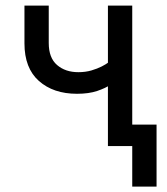

<svg xmlns="http://www.w3.org/2000/svg" viewBox="-20 -528 603 694"><path d="M414.1 -77.6V0H458V146.5H545.9V-77.6ZM258.3 -189Q300.8 -189 331.3 -199.2Q361.8 -209.5 380.9 -222.7Q399.9 -235.8 408.9 -246.1Q418 -256.3 418 -256.3L379.9 -308.6Q379.9 -308.6 371.6 -302.2Q363.3 -295.9 347.7 -287.8Q332 -279.8 310.5 -273.4Q289.1 -267.1 263.2 -267.1Q216.3 -267.1 186.3 -293Q156.2 -318.8 156.2 -372.6V-507.8H68.4V-371.1Q68.4 -281.7 120.6 -235.4Q172.9 -189 258.3 -189ZM370.1 0H458V-507.8H370.1Z"/></svg>

Font: Giphurs
Style: Regular
Weight: 400
Version: Version 2.010